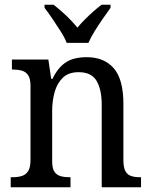

<svg xmlns="http://www.w3.org/2000/svg" viewBox="-20 -786 637 806"><path d="M25 0V-42H33Q54 -42 71 -47Q88 -52 98 -67.5Q108 -83 108 -114V-426Q108 -456 98 -470.5Q88 -485 71.5 -489.5Q55 -494 35 -494H30V-536H183L195 -455H200Q218 -491 239.5 -511Q261 -531 287 -538.5Q313 -546 344 -546Q417 -546 457.5 -499.5Q498 -453 498 -350V-114Q498 -83 506.5 -67.5Q515 -52 531 -47Q547 -42 567 -42H572V0H407V-346Q407 -410 385.5 -446.5Q364 -483 310 -483Q268 -483 244 -460Q220 -437 209.5 -400Q199 -363 199 -320V-109Q199 -79 208.5 -65Q218 -51 234.5 -46.5Q251 -42 271 -42H276V0ZM260 -606Q251 -629 234 -655.5Q217 -682 199.5 -708Q182 -734 167 -753V-766H205Q222 -753 240 -737Q258 -721 274.5 -704Q291 -687 305 -670Q319 -687 336 -704Q353 -721 371 -737Q389 -753 406 -766H444V-753Q430 -734 412 -708Q394 -682 377.5 -655.5Q361 -629 351 -606Z"/></svg>

Font: Noto Serif Thai SemiCondensed
Style: Regular
Weight: 400
Width: 4
Designer: Monotype Design Team
Foundry: Monotype Imaging Inc.
Version: Version 2.002